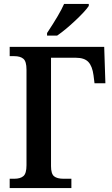

<svg xmlns="http://www.w3.org/2000/svg" viewBox="-20 -951 565 971"><path d="M29 -47H52Q83 -47 98.5 -60.5Q114 -74 114 -115V-599Q114 -640 98.5 -653.5Q83 -667 52 -667H29V-714H507L513 -530H458L453 -570Q447 -616 427 -637.5Q407 -659 363 -659H238V-111Q238 -72 253.5 -59.5Q269 -47 301 -47H341V0H29ZM218 -784Q283 -882 304 -931H429V-921Q412 -895 361 -847Q310 -799 269 -771H218Z"/></svg>

Font: Noto Serif NarrowSemiBold
Style: Regular
Weight: 600
Width: 4
Designer: Monotype Design Team
Foundry: Monotype Imaging Inc.
Version: Version 1.001